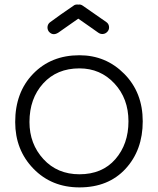

<svg xmlns="http://www.w3.org/2000/svg" viewBox="-20 -793 686 834"><path d="M325 21Q204 21 125 -60.5Q46 -142 46 -263Q46 -392 124 -472.5Q202 -553 325 -553Q440 -553 520 -472Q600 -391 600 -266Q600 -141 525.5 -60Q451 21 325 21ZM325 -36Q424 -36 481 -101.5Q538 -167 538 -266Q538 -365 477 -430.5Q416 -496 325 -496Q227 -496 167.5 -430.5Q108 -365 108 -263Q108 -168 168.5 -102Q229 -36 325 -36ZM233 -651Q209 -636 192 -656Q185 -666 186.5 -677.5Q188 -689 197 -696Q240 -728 299 -768Q307 -775 321 -773Q330 -775 340 -768L442 -697Q452 -690 453.5 -678Q455 -666 448 -657Q440 -647 428.5 -645.5Q417 -644 407 -651Q398 -657 368 -678.5Q338 -700 320 -712Z"/></svg>

Font: Hoogli Medium
Style: Regular
Weight: 500
Designer: Anand Singh Naorem
Foundry: Brand New Type
Version: Version 1.00 b007